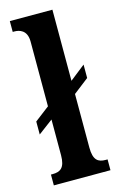

<svg xmlns="http://www.w3.org/2000/svg" viewBox="-118 -809 526 858"><g transform="rotate(-15 145.0 -380.0)"><path d="M20 0H282V-50H273C239 -50 217 -63 217 -122V-370L288 -425V-487L217 -431V-760H20V-710H28C49 -710 86 -702 86 -648V-348L18 -296V-236L86 -287V-122C86 -63 63 -50 28 -50H20Z"/></g></svg>

Font: Noto Serif Sinhala ExtraCondensed
Style: Bold
Weight: 700
Width: 2
Designer: Jelle Bosma - Monotype Design Team
Foundry: Monotype Imaging Inc.
Version: Version 2.007